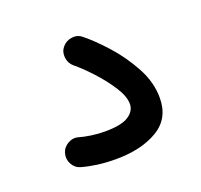

<svg xmlns="http://www.w3.org/2000/svg" viewBox="-69 -114 494 472"><g transform="rotate(-20 177.5 122.0)"><path d="M135.7 -22.9Q145.5 -34.7 160.9 -36.6Q176.3 -38.6 187.5 -28.8Q211.4 -9.8 240.7 22.7Q270 55.2 291.7 95Q313.5 134.8 313.5 176.3Q313.5 230 270.5 255.6Q227.5 281.2 160.6 281.2Q135.3 281.2 112.5 278.1Q89.8 274.9 72.8 270Q58.6 266.1 51.3 252.7Q43.9 239.3 47.9 224.6Q51.8 210.4 65.4 202.6Q79.1 194.8 93.3 199.2Q104.5 202.6 122.6 205.3Q140.6 208 158.7 208Q202.1 208 220.7 195.8Q239.3 183.6 239.3 165Q239.3 145 222.2 118.7Q205.1 92.3 182.1 67.6Q159.2 43 141.6 28.8Q129.9 19 128.2 3.7Q126.5 -11.7 135.7 -22.9Z"/></g></svg>

Font: Mikhak Regular
Style: Regular
Weight: 400
Designer: Amin Abedi
Version: Version 3.3